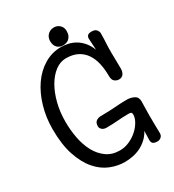

<svg xmlns="http://www.w3.org/2000/svg" viewBox="-229 -1100 1128 1243"><g transform="rotate(-30 335.5 -478.5)"><path d="M509 -245Q484 -245 465 -244Q446 -243 427.5 -241.5Q409 -240 389 -239Q369 -238 342 -238Q321 -238 309 -249Q297 -260 297 -273Q297 -301 312.5 -311.5Q328 -322 348 -322Q379 -322 403 -323Q427 -324 449 -325.5Q471 -327 493 -328.5Q515 -330 542 -330Q574 -330 598.5 -317.5Q623 -305 623 -273Q623 -256 622 -228Q621 -200 621 -164Q621 -114 622 -85Q623 -56 623 -36Q623 -17 611 -6.5Q599 4 582 4Q564 4 552.5 -3Q541 -10 541 -32Q541 -52 542 -71Q543 -90 543 -98Q527 -68 503.5 -46.5Q480 -25 452.5 -11.5Q425 2 394.5 8Q364 14 334 14Q281 14 227.5 -7.5Q174 -29 131 -78.5Q88 -128 61 -208Q34 -288 34 -404Q34 -491 57 -570Q80 -649 121 -708.5Q162 -768 220 -803Q278 -838 347 -838Q374 -838 401.5 -831.5Q429 -825 454 -810Q479 -795 500 -770Q521 -745 535 -709L530 -795Q530 -809 538.5 -817.5Q547 -826 568 -826Q594 -826 604.5 -812.5Q615 -799 615 -787Q615 -766 614.5 -749.5Q614 -733 613 -717Q612 -701 611.5 -684.5Q611 -668 611 -648Q611 -622 612 -586Q613 -550 613 -524Q613 -500 602 -484Q591 -468 568 -468Q551 -468 536.5 -479.5Q522 -491 522 -521Q522 -572 512 -615.5Q502 -659 480 -691Q458 -723 423 -741Q388 -759 338 -759Q295 -759 257.5 -731Q220 -703 191.5 -654.5Q163 -606 146.5 -541.5Q130 -477 130 -404Q130 -342 141.5 -281.5Q153 -221 178.5 -173.5Q204 -126 245 -96.5Q286 -67 344 -67Q381 -67 415.5 -82.5Q450 -98 476 -121.5Q502 -145 518 -173Q534 -201 534 -225Q534 -238 528.5 -241.5Q523 -245 509 -245ZM305 -906Q305 -916 308.5 -927.5Q312 -939 320 -948.5Q328 -958 340.5 -964.5Q353 -971 371 -971Q395 -971 413 -954Q431 -937 431 -910Q431 -889 424.5 -875.5Q418 -862 408.5 -854Q399 -846 387 -843Q375 -840 364 -840Q339 -840 322 -857Q305 -874 305 -906Z"/></g></svg>

Font: Life Savers ExtraBold
Style: Regular
Weight: 800
Designer: Pablo Impallari, Rodrigo Fuenzalida, Brenda Gallo
Foundry: Pablo Impallari, Rodrigo Fuenzalida, Brenda Gallo
Version: Version 3.001; ttfautohint (v0.95) -l 8 -r 50 -G 200 -x 14 -